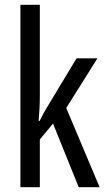

<svg xmlns="http://www.w3.org/2000/svg" viewBox="-20 -780 439 800"><path d="M146 -383V-760H65V0H146V-199L201 -265L308 0H395L256 -330L386 -537H299L179 -338C167 -319 156 -298 145 -276H141C144 -311 146 -346 146 -383Z"/></svg>

Font: Noto Sans Sinhala ExtraCondensed
Style: Regular
Weight: 400
Width: 2
Designer: Jelle Bosma - Monotype Design Team
Foundry: Monotype Imaging Inc.
Version: Version 2.006